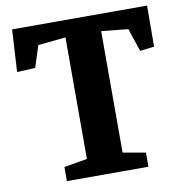

<svg xmlns="http://www.w3.org/2000/svg" viewBox="-84 -837 878 916"><g transform="rotate(-10 355.5 -379.0)"><path d="M166.5 0H561.5V-68.4L451.7 -87.9V-676.3L581.1 -663.1L618.7 -551.3L687.5 -559.6L688.5 -758.3H34.7L22.9 -553.7L111.3 -558.1L145 -663.1L278.8 -676.3V-87.4L166.5 -68.4Z"/></g></svg>

Font: Merriweather
Style: Heavy
Weight: 900
Designer: Eben Sorkin ( eben@eyebytes.com )
Foundry: Sorkin Type Co.
Version: Version 1.003